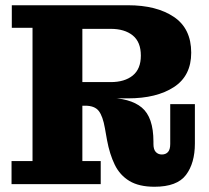

<svg xmlns="http://www.w3.org/2000/svg" viewBox="-20 -702 798 732"><path d="M24 0V-88H104V-596H25V-682H294V-88H364V0ZM569 10Q510 10 473.5 -12Q437 -34 417.5 -74Q398 -114 388 -168L380 -213Q372 -259 356.5 -279Q341 -299 305 -299H294V-329H386Q476 -329 520.5 -292Q565 -255 565 -162V-153Q565 -132 574 -122.5Q583 -113 597 -113Q612 -113 620.5 -122.5Q629 -132 629 -153V-305H723V-155Q723 -80 689 -35Q655 10 569 10ZM294 -299V-389H402Q455 -389 486 -414Q517 -439 517 -490Q517 -542 486 -567Q455 -592 402 -592H294V-682H468Q577 -682 643 -637.5Q709 -593 709 -501Q709 -413 643 -370Q577 -327 468 -327H371L343 -299Z"/></svg>

Font: Montagu Slab 144pt
Style: Bold
Weight: 700
Designer: Florian Karsten
Foundry: Florian Karsten
Version: Version 1.000